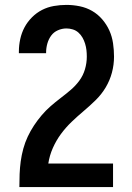

<svg xmlns="http://www.w3.org/2000/svg" viewBox="-20 -763 540 783"><path d="M59 0V-1Q59 -27 60 -53Q61 -79 64.5 -105Q68 -131 75 -156.5Q82 -182 93 -205.5Q104 -229 118.5 -251Q133 -273 150 -293Q167 -313 186.5 -330Q206 -347 227 -363Q248 -379 268 -396Q288 -413 303.5 -434Q319 -455 326.5 -480.5Q334 -506 334 -532Q334 -546 332.5 -559Q331 -572 327 -585Q323 -598 316.5 -609.5Q310 -621 300 -630Q290 -639 277 -643Q264 -647 251 -647Q233 -647 216 -639.5Q199 -632 188.5 -617.5Q178 -603 173 -585Q168 -567 168 -549V-546H57V-553Q57 -578 62.5 -603.5Q68 -629 80 -651.5Q92 -674 110.5 -692.5Q129 -711 151.5 -722.5Q174 -734 199.5 -738.5Q225 -743 251 -743Q278 -743 305 -737.5Q332 -732 355.5 -718.5Q379 -705 397 -684Q415 -663 426 -638.5Q437 -614 441 -586.5Q445 -559 445 -532Q445 -499 436.5 -467Q428 -435 411 -406.5Q394 -378 370 -354.5Q346 -331 321 -310Q296 -289 272 -266Q248 -243 228.5 -216.5Q209 -190 195.5 -159.5Q182 -129 177 -96H441V0Z"/></svg>

Font: Iosevka
Style: Bold
Weight: 700
Monospace: yes
Designer: Belleve Invis
Foundry: Belleve Invis
Version: Version 32.5.0; ttfautohint (v1.8.4)